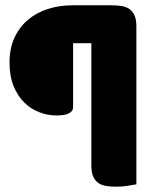

<svg xmlns="http://www.w3.org/2000/svg" viewBox="-20 -627 590 725"><path d="M401 -607Q423 -607 440.5 -604Q458 -601 470 -592Q482 -583 488.5 -567.5Q495 -552 495 -527V69Q484 71 462.5 74.5Q441 78 419 78Q397 78 379.5 75Q362 72 350 63Q338 54 331.5 38.5Q325 23 325 -2V-464H256V-221Q256 -208 241 -199.5Q226 -191 193 -191Q161 -191 129 -203Q97 -215 72 -239.5Q47 -264 31.5 -301.5Q16 -339 16 -391Q16 -445 35 -485.5Q54 -526 86.5 -553Q119 -580 162 -593.5Q205 -607 253 -607Z"/></svg>

Font: Baloo Paaji
Style: Regular
Weight: 400
Designer: Shuchita Grover and Ek Type
Foundry: Ek Type
Version: Version 1.007;PS 1.000;hotconv 1.0.88;makeotf.lib2.5.647800